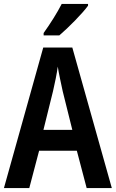

<svg xmlns="http://www.w3.org/2000/svg" viewBox="-20 -957 590 977"><path d="M428 -928V-937H294C271 -892 237 -838 202 -789V-777H282C328 -816 400 -889 428 -928ZM421 0H549L348 -715H200L0 0H129L179 -190H371ZM299 -493 348 -296H201L250 -494C259 -533 269 -581 274 -618C279 -584 291 -531 299 -493Z"/></svg>

Font: Noto Sans Lao UI Cond SemBd
Style: Regular
Weight: 600
Width: 3
Designer: Monotype Design Team
Foundry: Monotype Imaging Inc.
Version: Version 2.000